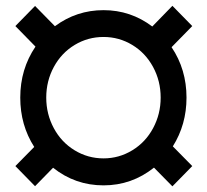

<svg xmlns="http://www.w3.org/2000/svg" viewBox="-20 -638 722 671"><path d="M518.1 -52.2Q440.4 9.8 341.8 9.8Q242.7 9.8 165.5 -51.8L102.5 12.7L33.7 -57.6L99.6 -124.5Q50.8 -200.7 50.8 -296.9Q50.8 -396.5 104 -475.1L33.7 -546.9L102.5 -617.2L171.9 -546.4Q247.6 -602.5 341.8 -602.5Q436.5 -602.5 512.2 -545.4L582.5 -617.7L651.9 -546.9L579.6 -473.1Q631.8 -395.5 631.8 -296.9Q631.8 -202.6 584 -126.5L651.9 -57.6L582.5 13.2ZM141.6 -296.9Q141.6 -239.3 168 -190.2Q194.3 -141.1 240.7 -112.8Q287.1 -84.5 341.8 -84.5Q396 -84.5 442.4 -112.8Q488.8 -141.1 515.1 -190.2Q541.5 -239.3 541.5 -296.9Q541.5 -355 514.9 -404.1Q488.3 -453.1 442.1 -481Q396 -508.8 341.8 -508.8Q287.1 -508.8 241 -481Q194.8 -453.1 168.2 -404.1Q141.6 -355 141.6 -296.9Z"/></svg>

Font: Roboto Black
Style: Regular
Weight: 900
Designer: Google
Version: Version 2.134; 2016